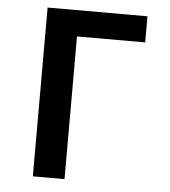

<svg xmlns="http://www.w3.org/2000/svg" viewBox="-51 -744 702 791"><g transform="rotate(5 300.0 -349.0)"><path d="M114 0H245V-590H527V-698H114Z"/></g></svg>

Font: IBM Mono SemiBold
Style: Regular
Weight: 600
Monospace: yes
Designer: Mike Abbink, Paul van der Laan, Pieter van Rosmalen
Foundry: Bold Monday
Version: Version 2.3